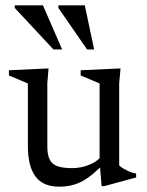

<svg xmlns="http://www.w3.org/2000/svg" viewBox="-20 -690 552 720"><path d="M157.5 -141Q157.5 -110.5 165.8 -92.8Q174 -75 194.2 -67.2Q214.5 -59.5 250 -59.5Q284 -59.5 315.8 -72.5Q347.5 -85.5 360 -105.5L379 -86.5Q354 -59.5 332.2 -41Q310.5 -22.5 290 -11.2Q269.5 0 248 5Q226.5 10 201.5 10Q141.5 10 113 -28.2Q84.5 -66.5 84.5 -143V-377L13.5 -407V-426.5L162 -433.5L157.5 -378ZM361 8 353.5 -83V-377L282.5 -407V-426.5L432 -433.5L427 -378V-70Q431.5 -65 439 -60.2Q446.5 -55.5 455.5 -51Q464.5 -46.5 473.5 -43.5Q482.5 -40.5 490.5 -39.5V-24.5L371 8ZM213 -504.5H180.5L35.5 -660V-670H141ZM333 -504.5H306.5L199 -660V-670H298Z"/></svg>

Font: Newsreader 16pt
Style: Regular
Weight: 400
Designer: Hugues Gentile
Foundry: Production Type
Version: Version 1.003